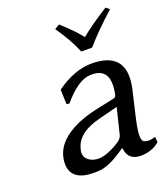

<svg xmlns="http://www.w3.org/2000/svg" viewBox="-123 -734 728 832"><g transform="rotate(-20 240.5 -318.0)"><path d="M295.9 -502.9Q270.5 -564.9 222.7 -632.8L245.1 -646Q304.7 -592.8 332 -556.2Q378.9 -595.2 459.5 -646L475.6 -632.8Q392.1 -557.1 345.7 -502.9ZM357.9 -225.1 268.1 -202.1Q172.4 -177.7 151.9 -117.2Q149.4 -109.4 147.5 -102.1Q140.1 -67.4 171.9 -49.8Q188 -41.5 208.5 -41Q249 -41.5 309.1 -80.1Q325.2 -91.8 328.6 -106ZM320.3 -47.9H316.4Q248.5 1 202.6 7.8Q186.5 10.3 168 9.8Q70.8 9.8 63 -59.6Q61.5 -77.6 65.9 -98.1Q82 -173.3 183.6 -217.8Q220.2 -233.4 262.7 -243.2L360.4 -264.2Q367.2 -268.1 369.6 -275.9Q393.1 -387.2 314.5 -393.6Q307.1 -394 298.8 -394Q241.2 -393.1 170.9 -309.1L157.7 -310.1L155.3 -377L159.2 -380.9Q241.2 -438.5 318.4 -439Q479.5 -439 450.2 -284.2Q449.2 -279.8 448.7 -276.9Q447.8 -272.5 438 -231Q417.5 -144.5 414.1 -126Q401.4 -63.5 414.1 -47.9Q421.4 -40.5 441.9 -40.5Q454.6 -41 469.7 -45.9L472.2 -21Q435.5 9.8 385.7 9.8Q329.1 9.8 321.3 -41Q320.8 -44.9 320.3 -47.9Z"/></g></svg>

Font: Linux Biolinum Slanted O
Style: Slanted
Weight: 400
Designer: Philipp H. Poll
Foundry: Philipp H. Poll
Version: Version 1.0.4